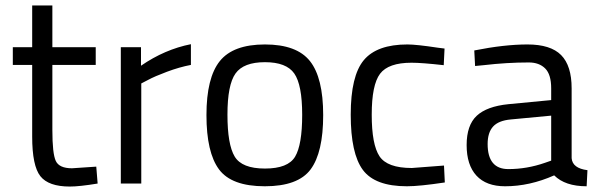

<svg xmlns="http://www.w3.org/2000/svg" viewBox="-20 -673 2192 704"><path d="M331 -435H172V-196Q172 -110 184.5 -83Q197 -56 244 -56L333 -62L338 0Q271 11 236 11Q158 11 128 -27Q98 -65 98 -172V-435H27V-500H98V-653H172V-500H331Z M423 0V-500H497V-432Q584 -492 680 -511V-435Q638 -427 592.5 -410Q547 -393 523 -380L498 -367V0Z M737 -251Q737 -388 786 -449Q835 -510 951.5 -510Q1068 -510 1116.5 -449Q1165 -388 1165 -251Q1165 -114 1119 -52Q1073 10 951 10Q829 10 783 -52Q737 -114 737 -251ZM814 -252.5Q814 -143 840.5 -99Q867 -55 951.5 -55Q1036 -55 1062 -98.5Q1088 -142 1088 -252Q1088 -362 1059 -403.5Q1030 -445 951.5 -445Q873 -445 843.5 -403.5Q814 -362 814 -252.5Z M1474 -510Q1507 -510 1586 -498L1610 -495L1607 -434Q1527 -443 1489 -443Q1404 -443 1373.5 -402.5Q1343 -362 1343 -252.5Q1343 -143 1371.5 -100Q1400 -57 1490 -57L1608 -66L1611 -4Q1518 10 1472 10Q1355 10 1310.5 -50Q1266 -110 1266 -252.5Q1266 -395 1314 -452.5Q1362 -510 1474 -510Z M2076 -349V-93Q2079 -56 2134 -49L2131 10Q2052 10 2012 -30Q1922 10 1832 10Q1763 10 1727 -29Q1691 -68 1691 -141Q1691 -214 1728 -248.5Q1765 -283 1844 -291L2001 -306V-349Q2001 -400 1979 -422Q1957 -444 1919 -444Q1839 -444 1753 -434L1722 -431L1719 -488Q1829 -510 1914 -510Q1999 -510 2037.5 -471Q2076 -432 2076 -349ZM1768 -145Q1768 -53 1844 -53Q1912 -53 1978 -76L2001 -84V-249L1853 -235Q1808 -231 1788 -209Q1768 -187 1768 -145Z"/></svg>

Font: Titillium Web
Style: Regular
Weight: 400
Version: Version 1.001;PS 57.000;hotconv 1.0.70;makeotf.lib2.5.55311